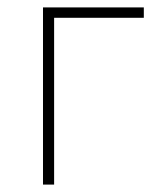

<svg xmlns="http://www.w3.org/2000/svg" viewBox="-20 -498 434 518"><path d="M96 0V-478H368V-450H126V0Z"/></svg>

Font: Source Sans 3 Variable
Style: Regular
Weight: 200
Designer: Paul D. Hunt
Foundry: Adobe Systems Incorporated
Version: Version 3.026